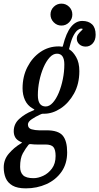

<svg xmlns="http://www.w3.org/2000/svg" viewBox="-92 -785 545 1055"><path d="M-71.5 135Q-71.5 91.5 -43.2 58.8Q-15 26 20 5Q31 -2 29.5 -2Q28 -2 19.5 -6.5Q0 -16 -8.2 -30.2Q-16.5 -44.5 -16.5 -64Q-16.5 -104.5 14.2 -132Q45 -159.5 83.5 -175Q98 -180.5 97 -182.5Q96 -184.5 86 -190Q59 -205.5 45.5 -234.5Q32 -263.5 32 -300Q32 -365 58.8 -417Q85.5 -469 130.2 -499.5Q175 -530 229.5 -530Q236 -530 238.5 -529.8Q241 -529.5 243 -529Q248.5 -528.5 250.5 -528.2Q252.5 -528 254 -534Q271.5 -604 298 -637Q324.5 -670 360 -670Q394.5 -670 414 -651.2Q433.5 -632.5 433.5 -594Q433.5 -564 417.5 -546.5Q401.5 -529 379 -529Q358 -529 344 -541.5Q330 -554 330 -573Q330 -586 337.2 -596.2Q344.5 -606.5 352.2 -613.5Q360 -620.5 362 -624.2Q364 -628 353 -628Q346.5 -628 335.2 -620Q324 -612 312 -589.8Q300 -567.5 290 -525.5Q289 -520.5 287.8 -517.8Q286.5 -515 290 -512.5Q308.5 -502 326.2 -471.8Q344 -441.5 344 -394Q344 -324 314.8 -271.2Q285.5 -218.5 241 -189.2Q196.5 -160 150 -160H142.5Q140 -160 137.5 -159.2Q135 -158.5 127.5 -155Q104 -144.5 82.8 -130.2Q61.5 -116 61.5 -101Q61.5 -80 81.8 -74.5Q102 -69 122 -69H163.5Q228.5 -69 252.8 -39.8Q277 -10.5 277 52Q277 115 245.8 159.2Q214.5 203.5 162.8 226.8Q111 250 50 250Q3 250 -23.5 234.5Q-50 219 -60.8 193Q-71.5 167 -71.5 135ZM116 -262Q116 -200 159 -200Q179.5 -200 198 -220.5Q216.5 -241 230.8 -275Q245 -309 253.2 -349.8Q261.5 -390.5 261.5 -431Q261.5 -490 221 -490Q199.5 -490 180.5 -469Q161.5 -448 147 -414.2Q132.5 -380.5 124.2 -340.5Q116 -300.5 116 -262ZM64 11.5Q48.5 30.5 33.5 57.5Q18.5 84.5 18.5 132Q18.5 162 35 178Q51.5 194 92.5 194Q117.5 194 145.5 181Q173.5 168 193.5 141Q213.5 114 213.5 72Q213.5 38 201.8 23.5Q190 9 157.5 9H109Q102.5 9 98 8.8Q93.5 8.5 78 7Q68.5 5.5 64 11.5ZM245.5 -644.5Q221 -644.5 203.2 -662.5Q185.5 -680.5 185.5 -705Q185.5 -730 203.2 -747.5Q221 -765 245.5 -765Q270.5 -765 288 -747.5Q305.5 -730 305.5 -705Q305.5 -680.5 288 -662.5Q270.5 -644.5 245.5 -644.5Z"/></svg>

Font: Besley* Condensed
Style: Italic
Weight: 400
Width: 3
Italic angle: -13°
Designer: Owen Earl
Foundry: indestructible type*
Version: Version 3.000; ttfautohint (v1.8.3)